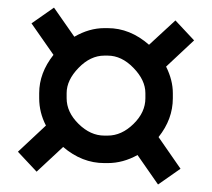

<svg xmlns="http://www.w3.org/2000/svg" viewBox="-20 -638 565 512"><path d="M267.1 -489.7H258.3Q221.2 -489.7 189.5 -457Q157.7 -424.3 157.7 -389.6V-376Q157.7 -338.9 189.5 -307.6Q221.2 -276.4 258.3 -276.4H267.1Q304.2 -276.4 335.9 -307.4Q367.7 -338.4 367.7 -376V-389.6Q367.7 -424.3 335.9 -457Q304.2 -489.7 267.1 -489.7ZM440.9 -389.6V-376Q440.9 -320.3 402.8 -272.5L461.4 -188L401.4 -146L346.7 -224.6Q308.1 -203.1 267.1 -203.1H258.3Q198.7 -203.1 148.4 -246.1L77.6 -180.2L27.8 -233.4L102.5 -303.2Q84.5 -337.9 84.5 -376V-389.6Q84.5 -443.4 122.6 -491.7L64 -575.7L124 -617.7L178.2 -540Q217.8 -563 258.3 -563H267.1Q326.7 -563 377.4 -518.6L447.8 -583.5L497.6 -530.3L422.9 -460.4Q440.9 -424.3 440.9 -389.6Z"/></svg>

Font: Anka/Coder Condensed
Style: Italic
Weight: 400
Width: 4
Italic angle: -12°
Monospace: yes
Version: Version 001.100